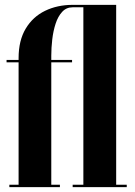

<svg xmlns="http://www.w3.org/2000/svg" viewBox="-20 -770 554 790"><path d="M18.5 0V-10H56.5V-513.5H7V-523.5H56.5V-530.5Q56.5 -603.5 85.8 -652.2Q115 -701 165.5 -725.5Q216 -750 279 -750H458V-10H501.5V0H279V-10H323V-740H279Q253 -740 235.8 -721.2Q218.5 -702.5 208.8 -672.5Q199 -642.5 195 -607.8Q191 -573 191 -541V-523.5H276.5V-513.5H191V-10H226.5V0Z"/></svg>

Font: Imbue 100pt ExtraBold
Style: Regular
Weight: 800
Designer: Tyler Finck
Foundry: Etcetera Type Company
Version: Version 1.102; ttfautohint (v1.8.3)